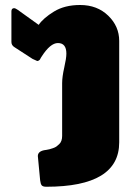

<svg xmlns="http://www.w3.org/2000/svg" viewBox="-20 -528 540 757"><path d="M25 -362.5V-483.3Q25 -495 35 -495.8Q40.8 -495.8 50 -489.2L132.5 -430Q150.8 -456.7 192.9 -482.5Q235 -508.3 295.8 -508.3Q363.3 -508.3 406.7 -466.2Q450 -424.2 450 -366.7V33.3Q450 208.3 162.5 208.3Q149.2 208.3 144.6 202.9Q140 197.5 138.3 183.3L129.2 87.5Q129.2 69.2 154.2 64.2Q155 64.2 162.9 62.9Q170.8 61.7 175.4 60.4Q180 59.2 188.8 56.2Q197.5 53.3 202.5 49.6Q207.5 45.8 213.3 40.4Q219.2 35 222.1 26.7Q225 18.3 225 8.3V-200Q225 -225 233.3 -261.7Q241.7 -298.3 241.7 -316.7Q241.7 -358.3 208.3 -358.3Q178.3 -358.3 144.2 -305Q143.3 -304.2 141.2 -300.4Q139.2 -296.7 137.9 -294.2Q136.7 -291.7 133.3 -289.6Q130 -287.5 126.7 -287.5L108.3 -295.8L37.5 -341.7Q25 -349.2 25 -362.5Z"/></svg>

Font: BoonTook Mon
Style: Regular
Weight: 400
Designer: Sungsit Sawaiwan
Foundry: FontUni
Version: Version 3.0